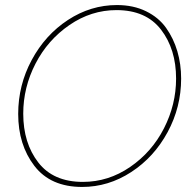

<svg xmlns="http://www.w3.org/2000/svg" viewBox="-20 -735 766 760"><path d="M52 -284Q52 -398 105.5 -497.5Q159 -597 249 -656Q339 -715 443 -715Q508 -715 558 -690.5Q608 -666 637.5 -624.5Q667 -583 682 -532Q697 -481 697 -424Q697 -311 643.5 -212Q590 -113 499.5 -54Q409 5 305 5Q180 5 116 -78.5Q52 -162 52 -284ZM677 -424Q677 -540 617.5 -617.5Q558 -695 441 -695Q341 -695 255 -636Q169 -577 120.5 -483Q72 -389 72 -285Q72 -169 131.5 -92Q191 -15 308 -15Q409 -15 495 -74Q581 -133 629 -227Q677 -321 677 -424Z"/></svg>

Font: Raleway-v4020 Thin
Style: Italic
Weight: 250
Italic angle: -12°
Designer: Matt McInerney, Pablo Impallari, Rodrigo Fuenzalida
Foundry: Matt McInerney, Pablo Impallari, Rodrigo Fuenzalida
Version: Version 4.020;PS 004.020;hotconv 1.0.88;makeotf.lib2.5.64775